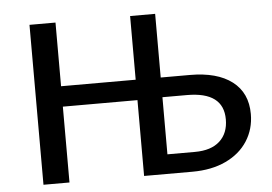

<svg xmlns="http://www.w3.org/2000/svg" viewBox="-48 -723 1113 787"><g transform="rotate(-5 508.0 -329.0)"><path d="M972 -215Q972 -153 940.5 -104Q909 -55 850.5 -27.5Q792 0 713 0H514V-312H207V0H100V-658H207V-396H514V-658H617V-396H737Q849 -396 910.5 -349Q972 -302 972 -215ZM868 -202Q868 -315 718 -315H617V-80H730Q797 -80 832.5 -112.5Q868 -145 868 -202Z"/></g></svg>

Font: Ysabeau Infant Semibold
Style: Regular
Weight: 600
Designer: Christian Thalmann (Catharsis Fonts)
Version: Version 0.003